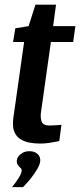

<svg xmlns="http://www.w3.org/2000/svg" viewBox="-20 -606 340 815"><path d="M148.6 3.4Q125.5 3.4 103.5 -0.9Q81.5 -5.2 64.5 -16.7Q47.4 -28.2 39.6 -49.8Q31.8 -71.4 36.9 -107L82.3 -427.6H35.5L45 -485.9L101.4 -495L130.5 -586.3H217.8L205.5 -495H300L290.5 -427.6H196L153.6 -126.7Q151 -106 156.9 -89.6Q162.8 -73.2 191 -73.2Q203.6 -73.2 220.6 -74.5Q237.6 -75.9 240.8 -76.2L231.7 -7.4Q229.5 -7.1 217.1 -4.4Q204.7 -1.7 186.5 0.9Q168.4 3.4 148.6 3.4ZM31.3 188.2Q50 164.9 60.7 147Q71.5 129.1 72.1 118.7Q72.8 111.6 66.9 106.6Q61 101.5 55.6 94.1Q50.2 86.7 51.6 74.3Q53 60.1 68 48Q83 35.8 104.7 35.8Q127 35.8 139.8 48Q152.7 60.1 150.6 79Q149.3 92.5 137.5 112.6Q125.7 132.7 109.6 152.8Q93.5 172.9 77.7 188.2Z"/></svg>

Font: Alumni Sans Thin
Style: Italic
Weight: 100
Italic angle: -8°
Designer: Robert E. Leuschke
Foundry: Robert E. Leuschke
Version: Version 1.016